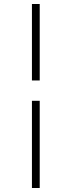

<svg xmlns="http://www.w3.org/2000/svg" viewBox="-20 -815 359 962"><path d="M179 -412C179 -412 179 -795 179 -795C179 -795 140 -795 140 -795C140 -795 140 -412 140 -412C140 -412 179 -412 179 -412ZM179 127C179 127 179 -310 179 -310C179 -310 140 -310 140 -310C140 -310 140 127 140 127C140 127 179 127 179 127Z"/></svg>

Font: Abril Fatface Utterance
Style: Regular
Weight: 500
Designer: Veronika Burian, Jos Scaglione
Foundry: TypeTogether
Version: ""